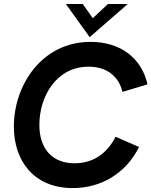

<svg xmlns="http://www.w3.org/2000/svg" viewBox="-20 -921 754 956"><path d="M342 15.5C486.5 15.5 608 -60 672.5 -189L555.5 -240C514.5 -159 445.5 -108 351.5 -108C239 -108 176 -181.5 176 -299C176 -442.5 262 -589 421 -589C507.5 -589 571 -544.5 589.5 -463.5L714.5 -501C685.5 -630 582 -712.5 431 -712.5C189 -712.5 49 -498 49 -290.5C49 -120 149 15.5 342 15.5ZM308 -901 426.5 -736 616 -901H517.5L442 -830.5L392 -901Z"/></svg>

Font: HK Grotesk
Style: Bold Italic
Weight: 700
Italic angle: -16°
Designer: Alfredo Marco Pradil
Foundry: Hanken Design Co.
Version: Version 3.001;FEAKit 1.0